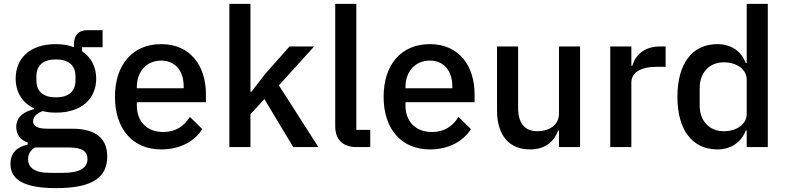

<svg xmlns="http://www.w3.org/2000/svg" viewBox="-20 -760 4065 992"><path d="M534 49C534 -41 480 -95 352 -95H224C178 -95 151 -106 151 -134C151 -160 175 -177 201 -186C220 -181 244 -178 269 -178C401 -178 477 -249 477 -354C477 -414 451 -464 404 -495V-516H510V-604H430C384 -604 362 -576 362 -530V-516C335 -527 303 -532 268 -532C136 -532 61 -460 61 -354C61 -284 95 -229 156 -200V-196C106 -184 64 -158 64 -104C64 -65 85 -36 123 -24V-13C68 -1 34 30 34 87C34 166 100 212 270 212C457 212 534 157 534 49ZM432 61C432 109 390 133 305 133H237C156 133 125 104 125 62C125 37 137 16 161 2H337C408 2 432 25 432 61ZM269 -257C205 -257 168 -286 168 -345V-365C168 -424 205 -453 269 -453C333 -453 370 -424 370 -365V-345C370 -286 333 -257 269 -257Z M813 12C910 12 986 -30 1025 -93L961 -156C931 -108 888 -78 824 -78C736 -78 687 -135 687 -215V-232H1044V-273C1044 -417 966 -532 813 -532C665 -532 574 -426 574 -260C574 -94 665 12 813 12ZM813 -447C885 -447 929 -394 929 -314V-304H687V-311C687 -391 738 -447 813 -447Z M1165 0H1274V-170L1346 -248L1495 0H1625L1421 -319L1603 -520H1476L1351 -379L1279 -286H1274V-740H1165Z M1893 0V-89H1821V-740H1712V-108C1712 -41 1749 0 1823 0Z M2201 12C2298 12 2374 -30 2413 -93L2349 -156C2319 -108 2276 -78 2212 -78C2124 -78 2075 -135 2075 -215V-232H2432V-273C2432 -417 2354 -532 2201 -532C2053 -532 1962 -426 1962 -260C1962 -94 2053 12 2201 12ZM2201 -447C2273 -447 2317 -394 2317 -314V-304H2075V-311C2075 -391 2126 -447 2201 -447Z M2868 0H2977V-520H2868V-172C2868 -111 2813 -82 2757 -82C2690 -82 2657 -124 2657 -203V-520H2548V-189C2548 -61 2611 12 2718 12C2804 12 2845 -35 2864 -86H2868Z M3242 0V-332C3242 -386 3290 -415 3376 -415H3419V-520H3390C3307 -520 3262 -473 3247 -420H3242V-520H3133V0Z M3838 0H3947V-740H3838V-434H3833C3811 -496 3756 -532 3687 -532C3556 -532 3480 -431 3480 -260C3480 -89 3556 12 3687 12C3756 12 3811 -25 3833 -86H3838ZM3720 -82C3645 -82 3595 -135 3595 -215V-305C3595 -385 3645 -438 3720 -438C3786 -438 3838 -402 3838 -349V-171C3838 -118 3786 -82 3720 -82Z"/></svg>

Font: IBM Plex Thai Looped Medium
Style: Regular
Weight: 500
Designer: Mike Abbink, Paul van der Laan, Pieter van Rosmalen, Ben Mitchell, Mark Frömberg
Foundry: Bold Monday
Version: Version 1.0